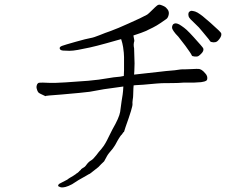

<svg xmlns="http://www.w3.org/2000/svg" viewBox="-20 -759 1040 839"><path d="M867 -618Q848 -642 833 -655Q820 -667 812.5 -675Q805 -683 804 -689Q802 -696 804 -703Q806 -708 811 -710Q816 -713 823 -711Q832 -710 843 -704Q856 -696 866 -688Q881 -676 900 -659Q945 -619 946.5 -614Q948 -609 946.5 -603Q945 -597 939 -589Q933 -581 928 -577.5Q923 -574 913 -574Q901 -575 899 -578Q899 -580 867 -618ZM790 -559Q763 -594 759 -599Q746 -612 740 -621Q734 -629 732 -636Q731 -642 734 -649Q736 -654 742 -656Q747 -658 754 -656Q762 -654 773 -646Q785 -638 795 -629Q809 -616 826 -597Q866 -553 868 -548Q870 -543 868 -537Q866 -531 859 -524Q852 -517 847 -514Q842 -511 830.5 -512Q819 -513 818 -517Q815 -525 790 -559ZM782 -398Q758 -396 735 -396Q676 -396 664 -394Q591 -387 575 -387Q570 -387 564 -386Q563 -378 563 -374Q562 -351 562 -345Q562 -334 560 -324Q558 -310 559 -304Q560 -291 529 -205Q525 -193 522 -183Q522 -182 521 -182H520Q519 -181 517 -178Q516 -176 515 -175Q512 -170 509 -168Q506 -165 506 -164Q503 -159 500 -155Q498 -152 494 -145Q483 -123 473 -110Q452 -86 447 -76Q436 -55 435 -54Q421 -41 410 -29Q401 -22 391 -14Q375 -2 373 0Q366 3 360 7Q354 11 346 15Q337 20 323 28Q310 37 295 46Q278 55 266 58Q248 62 242 58Q239 57 237 56Q233 54 234 52L235 49Q237 44 247 40Q271 27 274 26Q280 21 287 17Q294 13 299 10Q306 5 311 2Q315 -2 318 -3Q321 -5 324 -8Q327 -12 330 -14Q333 -16 335 -20Q337 -22 342 -25Q351 -29 357 -38Q367 -52 378 -58Q387 -63 401 -81Q411 -95 423 -108Q436 -124 441 -134Q447 -144 455 -161Q459 -169 463 -177Q467 -185 471 -193Q501 -245 505 -270Q512 -324 516 -346Q518 -360 519 -381Q473 -375 469 -374Q424 -368 422 -367Q379 -359 372 -358Q342 -354 249 -346Q177 -341 178 -339Q177 -339 176 -340Q152 -351 150 -353Q144 -358 141 -370Q138 -378 141 -387Q143 -394 149 -397Q152 -398 168 -398Q180 -398 194 -397Q214 -397 225 -397Q231 -397 266 -399L365 -406Q412 -410 457 -418Q471 -421 505 -424Q514 -426 521 -427Q521 -438 522 -452Q522 -478 522 -482V-510Q522 -526 518 -553Q515 -571 510 -586Q510 -587 509 -588Q474 -578 445 -570Q402 -558 372.5 -551.5Q343 -545 320.5 -541Q298 -537 283.5 -537Q269 -537 256 -538Q243 -539 241 -546.5Q239 -554 251 -558.5Q263 -563 311 -576.5Q359 -590 374.5 -592.5Q390 -595 415.5 -605.5Q441 -616 462 -623Q495 -635 541 -656Q600 -682 623 -695Q628 -698 645 -715Q659 -729 666 -734.5Q673 -740 680.5 -738Q688 -736 697 -731.5Q706 -727 713 -717Q720 -707 717 -694Q714 -681 707 -676Q700 -671 682.5 -659Q665 -647 648 -638.5Q631 -630 616 -623Q603 -617 563 -604Q563 -601 564 -598Q567 -584 567 -580Q562 -565 566 -548L568 -482Q568 -461 567 -449Q567 -447 566 -433Q668 -444 683 -446Q696 -448 744 -452Q772 -457 787 -456Q800 -456 815 -457Q830 -458 838 -458Q850 -458 853 -457Q860 -455 868 -448Q878 -438 882 -432Q886 -425 886 -418Q886 -410 882 -407Q875 -402 859 -400Q852 -399 827 -398Q815 -398 806 -398Q783 -398 782 -398ZM180 -338Q179 -338 178 -339Q178 -338 180 -338ZM180 -338Q180 -338 180 -338Q180 -338 180 -338Z"/></svg>

Font: ToneOZ-Pinyin-Tsuipita-TC
Style: Regular
Weight: 400
Designer: ÂÆ£ÂøóÂáåJeffrey Xuan(jeffreyx@gmail.com, ToneOZ.com) ÈòøÂù§(cjkFonts)
Foundry: ToneOZ
Version: Version 0.24071